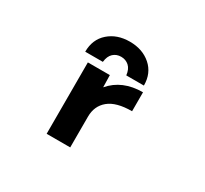

<svg xmlns="http://www.w3.org/2000/svg" viewBox="-154 -998 1308 1226"><g transform="rotate(30 500.0 -385.5)"><path d="M312.5 -524.4H474.6L476.6 -435.5Q561.5 -535.2 712.9 -535.2V-395.5Q597.7 -395.5 542 -349.6Q486.3 -303.7 486.3 -224.6V2H312.5ZM696.3 -575.2H566.4Q561.5 -619.1 537.6 -640.6Q513.7 -662.1 479.5 -662.1Q445.3 -662.1 421.9 -640.6Q398.4 -619.1 393.6 -575.2H263.7Q263.7 -666 324.7 -719.7Q385.7 -773.4 479.5 -773.4Q573.2 -773.4 634.8 -719.7Q696.3 -666 696.3 -575.2Z"/></g></svg>

Font: Gen Shin Gothic Monospace Heavy
Style: Bold
Weight: 800
Designer: [Source Han Sans]
Ryoko NISHIZUKA  (kana & ideographs); Paul D. Hunt (Latin, Greek & Cyrillic); Wenlong ZHANG  (bopomofo
Version: Version 1.002.20150607